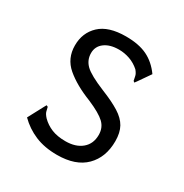

<svg xmlns="http://www.w3.org/2000/svg" viewBox="-120 -563 640 669"><g transform="rotate(30 200.0 -229.0)"><path d="M197 10Q147 10 109 -6Q71 -22 42 -51L75 -113L80 -122L86 -119Q88 -111 90 -102.5Q92 -94 103 -82Q120 -65 143 -55.5Q166 -46 199 -46Q240 -46 264.5 -66.5Q289 -87 289 -123Q289 -152 269.5 -170.5Q250 -189 201 -210Q137 -235 99 -267.5Q61 -300 61 -352Q61 -403 95.5 -435.5Q130 -468 200 -468Q252 -468 286 -451.5Q320 -435 345 -400L311 -351L305 -343L300 -347Q298 -355 296.5 -364Q295 -373 285 -385Q267 -401 245.5 -408.5Q224 -416 202 -416Q166 -416 144.5 -400Q123 -384 123 -357Q123 -329 143 -309.5Q163 -290 224 -265Q269 -247 297 -229.5Q325 -212 337.5 -189.5Q350 -167 350 -133Q350 -68 311 -29Q272 10 197 10Z"/></g></svg>

Font: Inconsolata Condensed
Style: Regular
Weight: 400
Width: 3
Monospace: yes
Designer: Raph Levien, Cyreal, Brenton Simpson
Foundry: Raph Levien, Cyreal, Google
Version: Version 3.000; ttfautohint (v1.8.2.53-6de2)